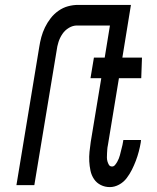

<svg xmlns="http://www.w3.org/2000/svg" viewBox="-20 -755 640 783"><path d="M47 0 140 -563Q143 -583 148.5 -603.5Q154 -624 163.5 -643.5Q173 -663 186.5 -680.5Q200 -698 218.5 -711Q237 -724 257.5 -729.5Q278 -735 298 -735H478L464 -651H294Q277 -651 261 -641.5Q245 -632 234.5 -616.5Q224 -601 218.5 -583.5Q213 -566 211 -549L120 0ZM428 8Q408 8 391 -0.5Q374 -9 363.5 -24.5Q353 -40 349 -59Q345 -78 344 -97Q343 -116 345 -136Q347 -156 350 -176L393 -436H349L363 -520H407L442 -735H514L479 -520H559L556 -436H465L420 -163Q418 -154 417.5 -146Q417 -138 416.5 -129.5Q416 -121 416 -113Q416 -105 418 -97.5Q420 -90 424 -83Q428 -76 437 -76Q444 -76 449 -82Q454 -88 458 -95Q462 -102 464.5 -108.5Q467 -115 469 -122Q471 -129 472.5 -136Q474 -143 476 -150Q478 -157 479.5 -164Q481 -171 482 -178L483 -184H555L554 -174Q551 -156 546 -137Q541 -118 534 -99.5Q527 -81 518 -63Q509 -45 496.5 -28.5Q484 -12 465.5 -2Q447 8 428 8Z"/></svg>

Font: Iosevka Md Ex Obl
Style: Regular
Weight: 500
Width: 7
Italic angle: -9°
Monospace: yes
Designer: Belleve Invis
Foundry: Belleve Invis
Version: Version 32.5.0; ttfautohint (v1.8.4)